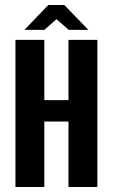

<svg xmlns="http://www.w3.org/2000/svg" viewBox="-20 -751 453 771"><path d="M42 0V-591H158V-349H255V-591H371V0H255V-263H158V0ZM78 -631 174 -731H238L335 -631H256L207 -674L158 -631Z"/></svg>

Font: Alumni Sans Thin
Style: Bold
Weight: 700
Version: Version 1.018